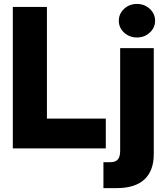

<svg xmlns="http://www.w3.org/2000/svg" viewBox="-20 -763 856 987"><path d="M45.9 0V-727.5H221.2V-153.3H523.9V0ZM597.7 -515.6H770.5V29.3Q770.5 114.7 722.4 159.4Q674.3 204.1 579.1 204.1H511.7V70.8H546.4Q573.2 70.8 585.4 57.1Q597.7 43.5 597.7 11.7ZM684.1 -570.3Q645 -570.3 617.9 -595.5Q590.8 -620.6 590.8 -656.2Q590.8 -692.4 617.9 -717.5Q645 -742.7 684.1 -742.7Q722.7 -742.7 750 -717.5Q777.3 -692.4 777.3 -656.2Q777.3 -620.6 750 -595.5Q722.7 -570.3 684.1 -570.3Z"/></svg>

Font: Inter Display Extra Bold
Style: Regular
Weight: 800
Designer: Rasmus Andersson
Foundry: rsms
Version: Version 4.000;git-4fc901f